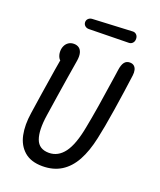

<svg xmlns="http://www.w3.org/2000/svg" viewBox="-168 -1035 956 1149"><g transform="rotate(20 310.0 -460.5)"><path d="M70.8 -264.2Q87 -376.3 116.3 -558.5Q125.2 -609.3 133.5 -660L146.8 -614.3Q127.3 -614.3 117.5 -631.8Q107.7 -649.3 107.7 -671.8Q107.7 -690.8 115.2 -706.8Q122.7 -722.8 136.9 -732.3Q151.2 -741.8 170.7 -741.8Q189.3 -741.8 202.7 -732.6Q216 -723.3 221.4 -703.8Q226.8 -684.2 222.2 -654.2Q216.7 -618.7 203 -536.8Q193.3 -476.5 184.2 -417.4Q175 -358.3 163.8 -283.8Q148.7 -184.5 168.2 -130.9Q187.8 -77.3 251.2 -77.3Q309.8 -77.3 349.1 -130.2Q388.3 -183 409.8 -299.3Q432.8 -415.5 465.5 -640.8L472 -686Q476.8 -719.3 489.1 -735.3Q501.3 -751.3 523.3 -751.3Q540.2 -751.3 550.4 -742.6Q560.7 -733.8 564.2 -718.7Q567.8 -703.5 565.3 -684.7Q550.7 -574 531.7 -453Q512.7 -332 496.8 -260.7Q477.8 -172.2 444.9 -112.1Q412 -52 361.7 -20.5Q311.3 11 242 11Q168.8 11 126.4 -25.8Q84 -62.5 71.3 -124.4Q58.7 -186.3 70.8 -264.2ZM188.3 -886.3Q188 -900 197.5 -909.2Q207 -918.5 221.7 -919.3L474.3 -931.7Q489.2 -932.7 499.1 -922.9Q509 -913.2 509.3 -897Q509.7 -880.5 500.2 -870.2Q490.8 -859.8 476 -859.8L223.3 -855.3Q208.7 -855.2 198.7 -863.9Q188.7 -872.7 188.3 -886.3Z"/></g></svg>

Font: Monaspace Radon Var
Style: Regular
Weight: 400
Designer: Riley Cran and the Lettermatic Team
Version: Version 1.000 (Monaspace Radon Var)